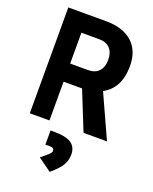

<svg xmlns="http://www.w3.org/2000/svg" viewBox="-177 -789 941 1182"><g transform="rotate(20 293.0 -198.0)"><path d="M60.1 0V-693.4H306.6Q418.5 -693.4 479.5 -638.7Q540.5 -584 540.5 -483.4Q540.5 -338.9 437 -282.7L565.9 0H412.1L310.1 -253.9Q308.6 -253.9 306.6 -253.9H189V0ZM189 -372.6H306.6Q351.6 -372.6 376.5 -399.2Q401.4 -425.8 401.4 -473.6Q401.4 -522 376.5 -548.3Q351.6 -574.7 306.6 -574.7H189ZM298.3 296.9 210.9 233.9Q247.1 205.1 260.5 191.7Q273.9 178.2 273.9 169.4Q273.9 148.4 248 148.4H216.3V55.7H243.2Q317.4 55.7 352.3 79.1Q387.2 102.5 387.2 151.9Q387.2 192.4 366 225.6Q344.7 258.8 298.3 296.9Z"/></g></svg>

Font: Cascadia Code NF
Style: Bold
Weight: 700
Monospace: yes
Designer: Aaron Bell
Foundry: Saja Typeworks
Version: Version 2404.023; ttfautohint (v1.8.4)